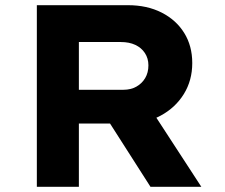

<svg xmlns="http://www.w3.org/2000/svg" viewBox="-20 -720 868 740"><path d="M122 0V-700H473Q547 -700 603 -671.5Q659 -643 690 -593Q721 -543 721 -477Q721 -410 688.5 -357.5Q656 -305 599.5 -274.5Q543 -244 473 -244H284V0ZM560 0 358 -316 534 -341 756 0ZM284 -374H456Q484 -374 505.5 -386Q527 -398 539.5 -419Q552 -440 552 -468Q552 -495 538.5 -515.5Q525 -536 501.5 -547Q478 -558 446 -558H284Z"/></svg>

Font: Lexend Exa
Style: Bold
Weight: 700
Designer: Bonnie Shaver-Troup, Thomas Jockin
Foundry: Lexend
Version: Version 1.007